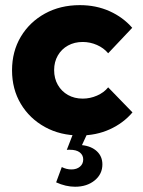

<svg xmlns="http://www.w3.org/2000/svg" viewBox="-20 -518 559 748"><path d="M496.1 -80.1Q460.4 -38.1 407.7 -14.2Q355 9.8 291 9.8Q214.8 9.8 155 -23.2Q95.2 -56.2 61 -113.5Q26.9 -170.9 26.9 -244.1Q26.9 -317.4 61 -374.8Q95.2 -432.1 155 -465.1Q214.8 -498 291 -498Q354.5 -498 407 -474.4Q459.5 -450.7 495.1 -409.7L401.4 -310.5Q384.3 -331.1 357.7 -342.8Q331.1 -354.5 302.2 -354.5Q270 -354.5 244.9 -340.6Q219.7 -326.7 205.3 -301.8Q190.9 -276.9 190.9 -245.1Q190.9 -212.4 205.3 -187.3Q219.7 -162.1 244.9 -147.9Q270 -133.8 302.2 -133.8Q331.1 -133.8 357.9 -145.5Q384.8 -157.2 401.4 -177.7ZM198.7 192.4 220.7 132.8Q238.8 142.1 258.3 142.1Q278.8 142.1 291.5 131.3Q304.2 120.6 304.2 103Q304.2 86.4 291 75.9Q277.8 65.4 251.5 65.4Q249 65.4 246.1 65.4Q243.2 65.4 240.2 65.9L267.1 -3.4H322.8L299.3 47.4Q335.9 51.3 357.4 71.3Q378.9 91.3 378.9 122.6Q378.9 160.2 348.9 184.8Q318.8 209.5 272.5 209.5Q236.3 209.5 198.7 192.4Z"/></svg>

Font: Kumbh Sans ExtraBold
Style: Regular
Weight: 800
Version: Version 1.005